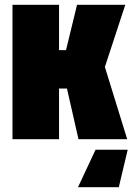

<svg xmlns="http://www.w3.org/2000/svg" viewBox="-20 -580 562 800"><path d="M32 0V-560H226V-371H255L301 -560H502L417 -301L510 0H307L259 -211H226V0ZM512 44 475 200H305L378 44Z"/></svg>

Font: Tektur Condensed ExtraBold
Style: Regular
Weight: 800
Width: 3
Designer: Adam Jagosz
Foundry: Adam Jagosz
Version: Version 1.005;gftools[0.9.30]